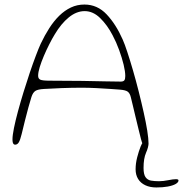

<svg xmlns="http://www.w3.org/2000/svg" viewBox="-20 -629 806 846"><path d="M624.5 20Q616 20 610.5 9.8Q605 -0.5 601 -17Q596.5 -35 590 -61.2Q583.5 -87.5 577 -115Q570.5 -142.5 565 -165.5Q559.5 -188.5 556.5 -200.5Q552.5 -217.5 543.2 -224.8Q534 -232 509 -234Q496.5 -235 467.8 -237Q439 -239 404.8 -240.8Q370.5 -242.5 341 -242.5Q296.5 -242.5 251 -240.8Q205.5 -239 173.5 -237Q147 -235.5 136 -228.5Q125 -221.5 118.5 -201.5Q112.5 -183 105 -155.2Q97.5 -127.5 89.8 -97Q82 -66.5 75.5 -38.5Q69 -12 62.8 -1.8Q56.5 8.5 46.5 8.5Q43 8.5 40.2 6Q37.5 3.5 36.2 -1.8Q35 -7 35 -15Q35 -32.5 41.5 -64.8Q48 -97 59 -137.8Q70 -178.5 83.5 -222.5Q97 -266.5 111 -308Q125 -349.5 137.8 -383.2Q150.5 -417 159.5 -436.5Q177 -473.5 197.2 -505Q217.5 -536.5 241.2 -559.8Q265 -583 292.5 -596Q320 -609 352 -609Q409 -609 450 -565.5Q491 -522 520.5 -455Q529.5 -435 541.2 -399.2Q553 -363.5 566 -318.8Q579 -274 591 -226.5Q603 -179 613 -134.2Q623 -89.5 628.8 -53.5Q634.5 -17.5 634.5 3.5Q634.5 12 632.2 16Q630 20 624.5 20ZM512 -269.5Q523.5 -269.5 527.8 -275Q532 -280.5 532 -294Q532 -313.5 524.8 -343.8Q517.5 -374 505 -408.5Q492.5 -443 476 -474Q452.5 -519 421.2 -549.5Q390 -580 353 -580Q317 -580 283.2 -552.5Q249.5 -525 221.5 -478Q209.5 -458.5 196.8 -433.2Q184 -408 173 -382Q162 -356 155 -333.2Q148 -310.5 148 -295Q148 -282.5 157.5 -278Q167 -273.5 198.5 -273.5Q282.5 -273.5 342.8 -272.5Q403 -271.5 444.2 -270.5Q485.5 -269.5 512 -269.5ZM669 197Q641 197 620.2 187.2Q599.5 177.5 588.5 159.5Q577.5 141.5 577.5 117Q577.5 91 584.5 64Q591.5 37 599.5 17Q605 4 609.8 -3Q614.5 -10 624 -10Q629.5 -10 632 -6.8Q634.5 -3.5 634.5 2Q634.5 19 623.5 44Q612.5 69 612.5 111Q612.5 139 621.2 151.5Q630 164 645.2 166.8Q660.5 169.5 680.5 169.5Q699 169.5 721 165Q743 160.5 755.5 160.5Q760.5 160.5 763.5 161.8Q766.5 163 766.5 166Q766.5 174.5 753.8 181.8Q741 189 719 193Q697 197 669 197Z"/></svg>

Font: Gluten Thin
Style: Regular
Weight: 100
Designer: Tyler Finck
Foundry: Etcetera Type Company
Version: Version 1.300